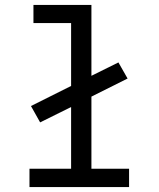

<svg xmlns="http://www.w3.org/2000/svg" viewBox="-20 -755 640 775"><path d="M99 0V-74H267V-323L142 -261L105 -327L267 -408V-662H115V-735H349V-449L458 -503L495 -438L349 -365V-74H501V0Z"/></svg>

Font: Zed Mono Extended
Style: Regular
Weight: 400
Width: 7
Monospace: yes
Designer: Belleve Invis
Foundry: Belleve Invis
Version: Version 1.0.0; ttfautohint (v1.8.4)